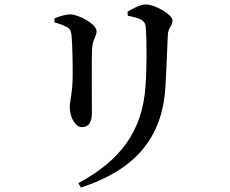

<svg xmlns="http://www.w3.org/2000/svg" viewBox="-20 -784 1040 867"><path d="M345 63C583 -14 714 -156 727 -393C731 -454 735 -570 738 -629C740 -660 759 -668 759 -692C759 -718 680 -764 639 -764C616 -764 581 -747 556 -731L557 -713C581 -708 604 -703 617 -695C636 -684 638 -672 639 -651C643 -589 643 -475 637 -394C623 -193 525 -60 334 43ZM226 -683C248 -677 267 -670 282 -662C297 -654 300 -646 303 -624C307 -585 309 -483 308 -435C307 -360 295 -327 295 -301C295 -252 321 -210 350 -210C377 -210 395 -227 395 -274C395 -330 393 -525 396 -568C399 -607 416 -620 416 -643C416 -675 337 -719 296 -719C275 -719 248 -710 226 -701Z"/></svg>

Font: Noto Serif CJK JP SemiBold
Style: Regular
Weight: 600
Designer: Ryoko NISHIZUKA 西塚涼子 (kana & ideographs); Frank Grießhammer (Latin, Greek & Cyrillic); Wenlong ZHANG 张文龙 (bopomofo); San
Foundry: Adobe
Version: Version 2.001;hotconv 1.1.0;makeotfexe 2.6.0